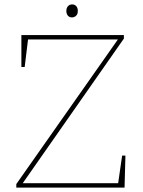

<svg xmlns="http://www.w3.org/2000/svg" viewBox="-20 -851 650 871"><path d="M54 0V-16L519 -678L522 -672H99L108 -679L92 -547H77V-692H542V-676L79 -14L76 -20H527L515 -13L534 -145H549L545 0ZM306 -772Q295 -772 288 -780Q281 -788 281 -801Q281 -815 288.5 -823Q296 -831 307 -831Q319 -831 326 -823Q333 -815 333 -801Q333 -787 325 -779.5Q317 -772 306 -772Z"/></svg>

Font: Bitter Thin
Style: Regular
Weight: 100
Designer: Sol Matas, and Bitter project Authors
Foundry: Sol Matas
Version: Version 2.002